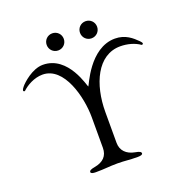

<svg xmlns="http://www.w3.org/2000/svg" viewBox="-140 -923 1019 1056"><g transform="rotate(-20 369.5 -395.0)"><path d="M278 -795C250 -795 228 -773 228 -745C228 -717 250 -695 278 -695C306 -695 328 -717 328 -745C328 -773 306 -795 278 -795ZM473 -795C445 -795 423 -773 423 -745C423 -717 445 -695 473 -695C501 -695 523 -717 523 -745C523 -773 501 -795 473 -795ZM592 -650C442 -650 369 -452 365 -452C361 -452 320 -650 170 -650C107 -650 45 -591 32 -575C19 -560 20 -553 20 -553C20 -549 27 -546 30 -549C55 -573 101 -600 150 -600C276 -600 325 -405 325 -287V-108C325 -60 297 -33 247 -24C224 -20 214 -15 214 -6C214 2 226 5 243 5C297 5 321 0 371 0C417 0 434 5 488 5C505 5 517 2 517 -6C517 -15 507 -20 484 -24C434 -33 405 -63 405 -108V-288C405 -450 471 -600 605 -600C646 -600 688 -589 719 -567C722 -565 728 -569 728 -573C728 -577 721 -585 717 -589C690 -616 653 -650 592 -650Z"/></g></svg>

Font: EB Garamond 12
Style: Regular
Weight: 400
Version: Version 0.016+